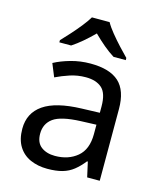

<svg xmlns="http://www.w3.org/2000/svg" viewBox="-115 -850 792 944"><g transform="rotate(15 280.5 -378.0)"><path d="M288 -545Q386 -545 433 -502Q480 -459 480 -365V0H416L399 -76H395Q372 -47 347.5 -27.5Q323 -8 291.5 1Q260 10 215 10Q167 10 128.5 -7Q90 -24 68 -59.5Q46 -95 46 -149Q46 -229 109 -272.5Q172 -316 303 -320L394 -323V-355Q394 -422 365 -448Q336 -474 283 -474Q241 -474 203 -461.5Q165 -449 132 -433L105 -499Q140 -518 188 -531.5Q236 -545 288 -545ZM314 -259Q214 -255 175.5 -227Q137 -199 137 -148Q137 -103 164.5 -82Q192 -61 235 -61Q303 -61 348 -98.5Q393 -136 393 -214V-262ZM325 -766Q337 -744 359.5 -716.5Q382 -689 406.5 -662.5Q431 -636 450 -617V-606H388Q362 -622 334 -645.5Q306 -669 279 -696Q252 -669 225 -646Q198 -623 172 -606H112V-617Q131 -637 154.5 -663Q178 -689 200 -716.5Q222 -744 235 -766Z"/></g></svg>

Font: Noto Sans Lao Looped
Style: Regular
Weight: 400
Designer: Mark Frömberg, Ben Mitchell
Foundry: The Fontpad Ltd
Version: Version 1.001